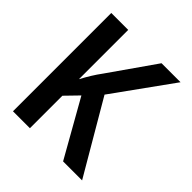

<svg xmlns="http://www.w3.org/2000/svg" viewBox="-193 -850 986 986"><g transform="rotate(45 300.0 -357.0)"><path d="M54 0V-714H177V-356Q193 -386 209 -412Q225 -438 245 -465L419 -714H557L326 -393L556 0H418L245 -306L177 -236V0Z"/></g></svg>

Font: Noto Sans Mono SemiBold
Style: Regular
Weight: 600
Designer: Monotype Design Team
Foundry: Monotype Imaging Inc.
Version: Version 2.014; ttfautohint (v1.8.4.7-5d5b)